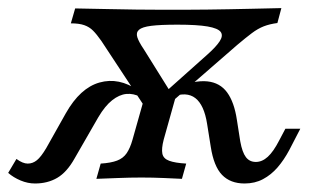

<svg xmlns="http://www.w3.org/2000/svg" viewBox="-61 -435 788 467"><path d="M297.6 -165.3 185.5 -335.5Q174.2 -351.6 165.3 -360.5Q156.5 -369.4 144 -373.8Q131.5 -378.2 111.3 -378.2L121.8 -414.5Q166.1 -413.7 202.8 -412.9Q239.5 -412.1 271 -411.7Q302.4 -411.3 331.5 -411.3Q360.5 -411.3 389.5 -411.3Q417.7 -411.3 443.1 -411.7Q468.5 -412.1 495.2 -412.5Q521.8 -412.9 552.8 -413.7Q583.9 -414.5 623.4 -415.3L613.7 -379Q595.2 -376.6 580.6 -371Q566.1 -365.3 551.6 -354.4Q537.1 -343.5 516.1 -325.8L331.5 -165.3ZM24.2 11.3Q6.5 11.3 -10.9 4Q-28.2 -3.2 -41.1 -14.5L-21 -48.4Q-5.6 -37.1 6.5 -37.1Q18.5 -37.1 28.6 -45.2Q38.7 -53.2 51.6 -75L99.2 -159.7Q133.9 -221 181 -234.3Q228.2 -247.6 275 -215.3L280.6 -199.2Q263.7 -208.1 246.4 -206.5Q229 -204.8 211.7 -191.1Q194.4 -177.4 178.2 -150L120.2 -49.2Q101.6 -16.1 78.2 -2.4Q54.8 11.3 24.2 11.3ZM173.4 0 183.9 -37.1Q208.9 -38.7 223.8 -44.4Q238.7 -50 247.2 -62.5Q255.6 -75 261.3 -95.2L295.2 -215.3L331.5 -187.9L371 -216.1L337.1 -95.2Q331.5 -73.4 333.9 -61.3Q336.3 -49.2 350.4 -44Q364.5 -38.7 391.9 -37.1L381.5 0Q365.3 -0.8 337.9 -2Q310.5 -3.2 283.1 -3.2Q255.6 -3.2 225.8 -2Q196 -0.8 173.4 0ZM533.9 11.3Q499.2 11.3 479 -9.7Q458.9 -30.6 451.6 -78.2L442.7 -133.9Q435.5 -179.8 414.1 -196.4Q392.7 -212.9 357.3 -199.2L361.3 -221Q412.1 -240.3 443.1 -237.1Q474.2 -233.9 491.5 -210.1Q508.9 -186.3 515.3 -142.7L523.4 -91.1Q528.2 -64.5 537.1 -52.8Q546 -41.1 561.3 -41.1Q576.6 -41.1 590.3 -53.6Q604 -66.1 617.7 -92.7L633.1 -121.8H669.4L642.7 -70.2Q629.8 -46 614.1 -27.8Q598.4 -9.7 578.6 0.8Q558.9 11.3 533.9 11.3ZM338.7 -208.9 443.5 -302.4Q464.5 -321 473.4 -334.7Q482.3 -348.4 475.8 -357.3Q469.4 -366.1 444 -370.6Q418.5 -375 371 -375Q329 -375 306.9 -372.2Q284.7 -369.4 277 -362.5Q269.4 -355.6 273 -344.4Q276.6 -333.1 288.7 -315.3L355.6 -208.1Z"/></svg>

Font: Playfair 9pt
Style: Italic
Weight: 400
Italic angle: -15.6°
Designer: Claus Eggers Sørensen
Foundry: Claus Eggers Sørensen
Version: Version 2.001;gftools[0.9.30]